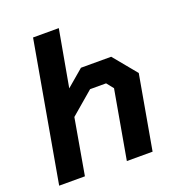

<svg xmlns="http://www.w3.org/2000/svg" viewBox="-130 -820 854 925"><g transform="rotate(-20 297.0 -357.0)"><path d="M142 -714H274L222 -424L309 -498H464L562 -379L495 0H363L425 -351L397 -386H315L198 -286L148 0H16Z"/></g></svg>

Font: Chakra Petch
Style: Bold Italic
Weight: 700
Italic angle: -10°
Designer: Katatrad Aksorn Co.,Ltd.
Foundry: Cadson Demak Co.,Ltd.
Version: Version 1.000; ttfautohint (v1.6)